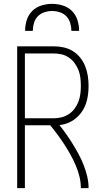

<svg xmlns="http://www.w3.org/2000/svg" viewBox="-20 -975 540 995"><path d="M69 0V-735H258Q284 -735 309.5 -729.5Q335 -724 357 -710.5Q379 -697 395.5 -676.5Q412 -656 421.5 -632Q431 -608 435 -582Q439 -556 439 -530Q439 -507 436 -483.5Q433 -460 425.5 -438Q418 -416 404.5 -396.5Q391 -377 373 -362Q355 -347 333 -338Q311 -329 288 -327Q307 -303 324.5 -278Q342 -253 358 -227Q374 -201 388.5 -174Q403 -147 414 -118.5Q425 -90 432 -60.5Q439 -31 439 0H399Q399 -31 391.5 -61Q384 -91 372 -119Q360 -147 345 -174Q330 -201 313 -227Q296 -253 278 -277.5Q260 -302 240 -326H109V0ZM109 -362H258Q278 -362 298.5 -367Q319 -372 336.5 -383.5Q354 -395 366.5 -412Q379 -429 386.5 -448.5Q394 -468 396.5 -489Q399 -510 399 -530Q399 -551 396.5 -572Q394 -593 386.5 -612Q379 -631 366.5 -648Q354 -665 336.5 -677Q319 -689 298.5 -693.5Q278 -698 258 -698H109ZM110 -815Q110 -843 118.5 -870.5Q127 -898 147 -918Q167 -938 194.5 -946.5Q222 -955 250 -955Q278 -955 305.5 -946.5Q333 -938 353 -918Q373 -898 381.5 -870.5Q390 -843 390 -815H350Q350 -835 344 -855.5Q338 -876 324 -890.5Q310 -905 290 -911.5Q270 -918 250 -918Q230 -918 210 -911.5Q190 -905 176 -890.5Q162 -876 156 -855.5Q150 -835 150 -815Z"/></svg>

Font: Iosevka Curly Extralight
Style: Regular
Weight: 200
Monospace: yes
Designer: Belleve Invis
Foundry: Belleve Invis
Version: Version 22.1.2; ttfautohint (v1.8.4)